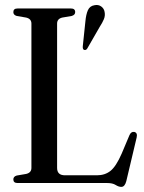

<svg xmlns="http://www.w3.org/2000/svg" viewBox="-20 -734 577 770"><path d="M267.5 -670 229.5 -663.5Q209 -658.5 209 -639.5V-60.5Q209 -31 240.5 -31H369Q401 -31 423.2 -48.8Q445.5 -66.5 468 -118L499 -191.5Q505.5 -207 518.5 -205Q532.5 -201.5 528 -182.5L486.5 -7.5Q480.5 15.5 466.5 15.5Q456 15.5 443.8 7.8Q431.5 0 410 0H50.5Q33.5 0 33.5 -14.5Q33.5 -26 47 -30L85 -36.5Q106 -41.5 106 -60.5V-639.5Q106 -658.5 85 -663.5L47 -670Q33.5 -674 33.5 -685.5Q33.5 -700 50.5 -700H264.5Q281.5 -700 281.5 -685.5Q281.5 -674 267.5 -670ZM322.5 -648.5Q325 -676 332.5 -693Q340 -710 358.5 -713Q374.5 -716.5 386 -708Q397.5 -699.5 399.5 -686Q402.5 -671 396.5 -656.8Q390.5 -642.5 380 -626.5L330 -539.5Q325 -531.5 317 -534Q311 -536.5 312 -548.5Z"/></svg>

Font: Fraunces 144pt S050
Style: Regular
Weight: 400
Version: Version 1.000; ttfautohint (v1.8.3)